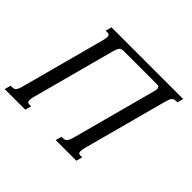

<svg xmlns="http://www.w3.org/2000/svg" viewBox="-226 -935 1153 1153"><g transform="rotate(45 350.5 -358.0)"><path d="M576.2 -624.5Q580.1 -637.7 580.1 -647.5Q580.1 -656.2 575.7 -661.6Q571.3 -667 560.1 -667H272Q254.4 -667 246.3 -654.5Q238.3 -642.1 233.4 -624.5L90.3 -91.3Q87.4 -80.1 86.2 -72.3Q85 -64.5 85 -58.6Q85 -46.9 89.8 -43Q94.7 -39.1 104.5 -39.1H118.7L107.9 0H-66.9L-56.2 -39.1H-41.5Q-34.2 -39.1 -28.6 -41.3Q-22.9 -43.5 -18.1 -49.1Q-13.2 -54.7 -8.8 -64.9Q-4.4 -75.2 -0.5 -91.3L142.6 -624.5Q145.5 -635.3 146.7 -643.3Q147.9 -651.4 147.9 -657.2Q147.9 -668.5 143.1 -672.6Q138.2 -676.8 128.4 -676.8H113.8L124.5 -715.8H733.4L722.7 -676.8H708.5Q701.2 -676.8 695.3 -674.6Q689.5 -672.4 684.6 -666.7Q679.7 -661.1 675.5 -650.9Q671.4 -640.6 667 -624.5L523.9 -91.3Q521 -80.1 519.8 -72.3Q518.6 -64.5 518.6 -58.6Q518.6 -46.9 523.4 -43Q528.3 -39.1 538.1 -39.1H552.2L541.5 0H366.2L377 -39.1H391.6Q398.9 -39.1 404.5 -41.3Q410.2 -43.5 415 -49.1Q419.9 -54.7 424.3 -64.9Q428.7 -75.2 433.1 -91.3Z"/></g></svg>

Font: Arian Grqi
Style: Italic
Weight: 400
Italic angle: -15°
Designer: Ruben Hakobyan (Tarumian)
Foundry: Ruben Hakobyan (Tarumian)
Version: Version 1.002